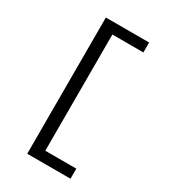

<svg xmlns="http://www.w3.org/2000/svg" viewBox="-237 -911 1075 1222"><g transform="rotate(30 300.0 -300.5)"><path d="M169 200V-801H487V-728H259V126H487V200Z"/></g></svg>

Font: Moralerspace Krypton JPDOC
Style: Regular
Weight: 400
Version: v0.0.6; ttfautohint (v1.8.4.7-5d5b-dirty) -l 6 -r 45 -G 200 